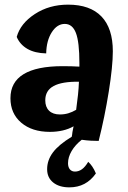

<svg xmlns="http://www.w3.org/2000/svg" viewBox="-20 -572 550 827"><path d="M175 -140Q175 -111 191.5 -95Q208 -79 238 -79Q257 -79 274 -84Q291 -89 308 -99Q313 -135 316 -164Q319 -193 320 -220Q247 -221 211 -201.5Q175 -182 175 -140ZM360 125Q369 133 377.5 145.5Q386 158 393 175Q372 205 343.5 220Q315 235 279 235Q235 235 209 214Q183 193 183 157Q183 118 208 84.5Q233 51 289 17Q290 13 290.5 9Q291 5 292 -3Q294 -13 295 -18.5Q296 -24 297 -28Q276 -16 250 -10Q224 -4 195 -4Q118 -4 71.5 -43.5Q25 -83 25 -149Q25 -218 81.5 -252.5Q138 -287 250 -287Q271 -287 287.5 -286.5Q304 -286 322 -285Q322 -289 322 -292.5Q322 -296 322 -300Q322 -391 307 -430Q292 -469 259 -469Q226 -469 203 -433Q180 -397 179 -342Q130 -343 98 -361.5Q66 -380 52 -413Q68 -471 130 -511.5Q192 -552 273 -552Q368 -552 417 -501Q466 -450 466 -351Q466 -287 448.5 -177.5Q431 -68 405 35Q389 35 371 34Q353 33 332 30Q304 52 288.5 78.5Q273 105 273 131Q273 148 281 157.5Q289 167 303 167Q319 167 333 157Q347 147 360 125Z"/></svg>

Font: Atma SemiBold
Style: Regular
Weight: 600
Designer: Gregori Vincens, Jeremie Hornus, Riccardo Olocco, Yoann Minet.
Foundry: black foundry
Version: Version 1.102;PS 1.100;hotconv 1.0.86;makeotf.lib2.5.63406